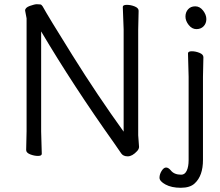

<svg xmlns="http://www.w3.org/2000/svg" viewBox="-20 -728 1044 910"><path d="M905.5 -698Q927 -698 942.5 -678Q958 -658 958 -637.5Q958 -617 945 -603.5Q932 -590 911 -590Q890 -590 874.5 -609.5Q859 -629 859 -649.5Q859 -670 871.5 -684Q884 -698 905.5 -698ZM944 -457 942 -364V30Q942 105 903 141Q881 162 837 162Q793 162 764.5 146.5Q736 131 736 114.5Q736 98 746 82Q756 66 767 66Q778 66 789 79Q805 100 839 100Q856 100 865 81Q874 62 874 31V-364L871 -475Q871 -485 889 -485Q907 -485 925.5 -477.5Q944 -470 944 -457ZM106 -641 99 -678Q99 -692 121.5 -700Q144 -708 154.5 -708Q165 -708 171 -707Q177 -706 182 -698Q207 -652 324.5 -464Q442 -276 566 -104V-589L562 -695Q562 -705 581 -705Q600 -705 618.5 -697.5Q637 -690 637 -677L635 -588V-87L639 -32Q639 -22 630 -12Q607 13 585.5 13Q564 13 554.5 -1Q545 -15 520 -51Q328 -321 175 -579V-105L178 1Q178 11 160 11Q142 11 123 3.5Q104 -4 104 -17L106 -106Z"/></svg>

Font: LXGW WenKai
Style: Regular
Weight: 400
Designer: LXGW / Fontworks Inc.
Foundry: LXGW / Fontworks Inc.
Version: Version 1.520; June 14, 2025